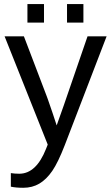

<svg xmlns="http://www.w3.org/2000/svg" viewBox="-20 -705 540 933"><path d="M93.3 207.5C122.2 207.5 148.2 200.8 171.1 187.3C194.1 173.7 215 153.2 233.9 125.7C252.8 98.2 273.1 56.3 294.9 0L498 -528.3H405.3L289.6 -191.9L255.4 -95.7C254.4 -99.9 247.7 -120.1 235.4 -156.2L213.4 -220L207.5 -236.3L96.2 -528.3H2.4L211.9 -2.4L203.6 18.6C171.7 99 128.4 139.2 73.7 139.2C58.8 139.2 45.1 138.2 32.7 136.2V202.1C49 205.7 69.2 207.5 93.3 207.5ZM305.7 -595.2H385.3V-685.1H305.7ZM113.3 -595.2H193.8V-685.1H113.3Z"/></svg>

Font: Arimo
Style: Regular
Weight: 400
Designer: Steve Matteson
Foundry: Monotype Imaging Inc.
Version: Version 1.32